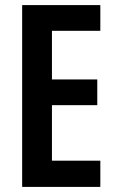

<svg xmlns="http://www.w3.org/2000/svg" viewBox="-20 -734 458 754"><path d="M374 0H67V-714H374V-613H184V-422H362V-321H184V-103H374Z"/></svg>

Font: Noto Sans ExtraCondensed SemiBold
Style: Regular
Weight: 600
Width: 2
Designer: Monotype Design Team
Foundry: Monotype Imaging Inc.
Version: Version 2.013; ttfautohint (v1.8.4.7-5d5b)